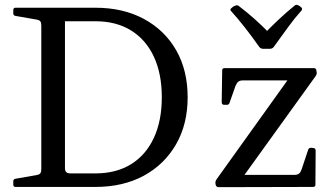

<svg xmlns="http://www.w3.org/2000/svg" viewBox="-20 -774 1387 795"><path d="M1227 -744Q1234 -737 1228 -730Q1200 -699 1172.5 -661Q1145 -623 1113 -579Q1107 -572 1098 -572H1069Q1060 -572 1054 -579Q1023 -623 994 -660Q965 -697 937 -728Q930 -735 939 -741Q942 -744 945.5 -746.5Q949 -749 953 -750Q962 -755 969 -749Q1002 -724 1034 -695.5Q1066 -667 1097 -635H1075Q1106 -667 1137 -696Q1168 -725 1199 -750Q1206 -757 1215 -752Q1218 -751 1221 -748.5Q1224 -746 1227 -744ZM151 0V-742H249V-78Q249 -66 254.5 -61Q260 -56 273 -56H375Q461 -56 522.5 -94Q584 -132 617 -203Q650 -274 650 -371Q650 -469 617 -539.5Q584 -610 522.5 -648Q461 -686 375 -686H249V-742H375Q490 -742 576 -695.5Q662 -649 709.5 -566Q757 -483 757 -371Q757 -260 709 -176.5Q661 -93 575.5 -46.5Q490 0 375 0ZM35 -732Q35 -742 44 -742H249V-527H151V-668Q151 -680 147 -685.5Q143 -691 131 -693L45 -708Q35 -709 35 -719ZM44 0Q35 0 35 -10V-23Q35 -33 45 -34L131 -49Q143 -51 147 -56.5Q151 -62 151 -74V-215H249V0ZM1256 -154Q1259 -163 1269 -162L1278 -161Q1287 -160 1287 -150L1286 -9Q1286 0 1276 0L884 1Q876 1 873 -9L872 -15Q871 -23 877 -32L1185 -462L1188 -441H985Q973 -441 966.5 -435.5Q960 -430 955 -418L930 -347Q927 -339 917 -340H907Q898 -341 898 -351L900 -483Q900 -492 910 -492H1279Q1289 -492 1290 -482L1291 -476Q1293 -468 1287 -459L978 -30L965 -50H1200Q1212 -50 1218.5 -55.5Q1225 -61 1229 -73Z"/></svg>

Font: Hahmlet
Style: Regular
Weight: 400
Designer: Minjoo Ham & Mark Frömberg
Foundry: hypertype
Version: Version 1.002